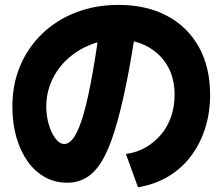

<svg xmlns="http://www.w3.org/2000/svg" viewBox="-20 -778 920 793"><path d="M500 -142.2Q544.4 -147.8 581.1 -168.9Q617.8 -190 645 -222.2Q672.2 -254.4 686.7 -296.1Q701.1 -337.8 701.1 -386.7Q701.1 -455.6 671.7 -506.1Q642.2 -556.7 589.4 -585.6Q536.7 -614.4 466.7 -614.4Q405.6 -614.4 352.2 -592.8Q298.9 -571.1 257.8 -533.3Q216.7 -495.6 193.9 -445Q171.1 -394.4 171.1 -337.8Q171.1 -308.9 177.2 -281.1Q183.3 -253.3 193.9 -231.1Q204.4 -208.9 217.8 -196.1Q231.1 -183.3 245.6 -183.3Q267.8 -183.3 287.8 -214.4Q307.8 -245.6 326.1 -310Q344.4 -374.4 362.2 -475Q380 -575.6 398.9 -715.6L546.7 -698.9Q524.4 -543.3 501.1 -429.4Q477.8 -315.6 453.3 -237.2Q428.9 -158.9 400.6 -112.2Q372.2 -65.6 336.7 -44.4Q301.1 -23.3 257.8 -23.3Q207.8 -23.3 166.1 -46.1Q124.4 -68.9 94.4 -111.1Q64.4 -153.3 47.8 -210.6Q31.1 -267.8 31.1 -337.8Q31.1 -430 63.3 -506.1Q95.6 -582.2 154.4 -638.9Q213.3 -695.6 293.9 -726.7Q374.4 -757.8 468.9 -757.8Q585.6 -757.8 670.6 -712.2Q755.6 -666.7 801.7 -583.3Q847.8 -500 847.8 -386.7Q847.8 -311.1 826.7 -246.1Q805.6 -181.1 766.7 -130.6Q727.8 -80 672.8 -47.8Q617.8 -15.6 550 -4.4Z"/></svg>

Font: Paperlogy 8 ExtraBold
Style: Regular
Weight: 800
Designer: redesigned by Lee Juim, glyphs from Gmarket Sans & Montserrat
Foundry: PT&
Version: Version 1.001